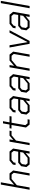

<svg xmlns="http://www.w3.org/2000/svg" viewBox="1984 -2738 754 4763"><g transform="rotate(-90 2361.5 -357.0)"><path d="M164 -714H220L160 -385L292 -498H440L514 -408L443 0H387L456 -393L411 -447H303L148 -316L92 0H36Z M598 -79 620 -210 708 -283H980L999 -394L954 -449H778L712 -394L705 -349H649L660 -414L759 -498H984L1058 -409L986 0H931L948 -97L831 0H663ZM825 -50 958 -160 971 -233H724L673 -191L656 -93L692 -50Z M1229 -498H1284L1268 -405L1378 -498H1501L1492 -448H1387L1256 -337L1197 0H1141Z M1579 -90 1642 -449H1553L1561 -498H1653L1682 -660H1736L1707 -498H1862L1854 -448H1698L1638 -105L1683 -50H1783L1775 0H1653Z M1900 -79 1922 -210 2010 -283H2282L2301 -394L2256 -449H2080L2014 -394L2007 -349H1951L1962 -414L2061 -498H2286L2360 -409L2288 0H2233L2250 -97L2133 0H1965ZM2127 -50 2260 -160 2273 -233H2026L1975 -191L1958 -93L1994 -50Z M2443 -79 2465 -210 2553 -283H2825L2844 -394L2799 -449H2623L2557 -394L2550 -349H2494L2505 -414L2604 -498H2829L2903 -409L2831 0H2776L2793 -97L2676 0H2508ZM2670 -50 2803 -160 2816 -233H2569L2518 -191L2501 -93L2537 -50Z M3074 -498H3129L3109 -385L3242 -498H3388L3462 -408L3391 0H3335L3404 -393L3359 -447H3253L3098 -316L3042 0H2986Z M3564 -498H3620L3696 -54H3700L3932 -498H3993L3727 0H3656Z M3990 -79 4012 -210 4100 -283H4372L4391 -394L4346 -449H4170L4104 -394L4097 -349H4041L4052 -414L4151 -498H4376L4450 -409L4378 0H4323L4340 -97L4223 0H4055ZM4217 -50 4350 -160 4363 -233H4116L4065 -191L4048 -93L4084 -50Z M4665 -714H4721L4594 0H4538Z"/></g></svg>

Font: Chakra Petch Light
Style: Italic
Weight: 300
Italic angle: -10°
Designer: Katatrad Aksorn Co.,Ltd.
Foundry: Cadson Demak Co.,Ltd.
Version: Version 1.000; ttfautohint (v1.6)